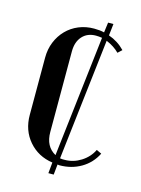

<svg xmlns="http://www.w3.org/2000/svg" viewBox="-95 -593 512 697"><g transform="rotate(15 161.5 -245.0)"><path d="M224 -537H244L239 -493Q274 -481 300 -454L285 -440Q265 -460 236 -472L183 -16Q188 -15 192 -15Q196 -15 201 -15Q233 -15 261.5 -33Q290 -51 304 -80L323 -71Q304 -33 268 -12Q232 9 187 9Q185 9 183.5 8.5Q182 8 180 8L176 47H156L160 6Q105 -2 70.5 -42Q36 -82 36 -140V-355Q36 -387 47 -414Q58 -441 77.5 -461Q97 -481 123.5 -492Q150 -503 181 -503Q203 -503 219 -499ZM217 -478Q211 -479 205 -479.5Q199 -480 194 -480Q162 -480 143 -459Q124 -438 124 -402V-99Q124 -45 164 -23Z"/></g></svg>

Font: Moniqa SemBd Heading
Style: Regular
Weight: 600
Designer: Rajesh Rajput
Foundry: Rajesh Rajput
Version: Version 1.000